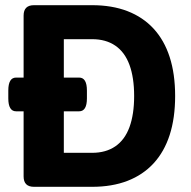

<svg xmlns="http://www.w3.org/2000/svg" viewBox="-20 -720 736 740"><path d="M335 -700Q412 -700 471.5 -677Q531 -654 572 -609.5Q613 -565 634 -500Q655 -435 655 -350Q655 -265 634 -200Q613 -135 572 -90.5Q531 -46 471.5 -23Q412 0 335 0H111Q71 0 71 -40V-291H42Q12 -291 12 -341V-371Q12 -421 42 -421H71V-660Q71 -700 111 -700ZM335 -569H226V-421H285Q315 -421 315 -371V-341Q315 -291 285 -291H226V-131H335Q388 -131 424.5 -156Q461 -181 479 -230Q497 -279 497 -350Q497 -421 479 -470Q461 -519 424.5 -544Q388 -569 335 -569Z"/></svg>

Font: Asap VF Beta
Style: Regular
Weight: 400
Designer: Pablo Cosgaya
Foundry: Pablo Cosgaya
Version: Version 1.007